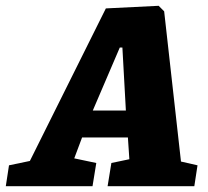

<svg xmlns="http://www.w3.org/2000/svg" viewBox="-73 -642 717 662"><path d="M608 -72 597 0H298L311 -80L373 -93L368 -168H210L183 -96L259 -80L246 0H-53L-42 -72L30 -87L292 -613L474 -622L493 -603L551 -85ZM247 -261H361L349 -478H340Z"/></svg>

Font: Grenze Black
Style: Italic
Weight: 900
Italic angle: -10°
Designer: Renata Polastri
Foundry: Omnibus-Type
Version: Version 1.002; ttfautohint (v1.8)